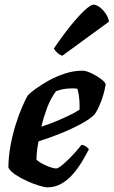

<svg xmlns="http://www.w3.org/2000/svg" viewBox="-20 -803 487 823"><path d="M183 0Q172 0 148.5 -7Q125 -14 98 -26Q71 -38 48 -53Q25 -68 16 -84Q16 -128 24.5 -175.5Q33 -223 46.5 -266.5Q60 -310 74.5 -343.5Q89 -377 99 -394Q109 -405 133 -422.5Q157 -440 189.5 -458Q222 -476 259 -488Q296 -500 333 -500Q349 -500 372 -489Q395 -478 413.5 -464Q432 -450 433 -441Q430 -421 422.5 -395.5Q415 -370 405 -348Q395 -326 386 -313Q368 -294 327.5 -272Q287 -250 238.5 -230.5Q190 -211 145 -197Q139 -164 138 -150.5Q137 -137 136 -120Q142 -112 158 -103Q174 -94 192 -87.5Q210 -81 221 -81Q228 -81 240.5 -90.5Q253 -100 269 -115.5Q285 -131 300.5 -148Q316 -165 329 -182Q338 -182 348.5 -175Q359 -168 361 -163Q348 -138 331 -109.5Q314 -81 292 -56Q270 -31 243 -15.5Q216 0 183 0ZM157 -260Q191 -271 221 -283.5Q251 -296 277 -308.5Q303 -321 321 -333Q321 -338 321 -343.5Q321 -349 321 -354Q321 -372 318.5 -390Q316 -408 312 -422Q305 -424 299 -424Q293 -424 286 -424Q269 -424 252 -421Q235 -418 220 -412Q197 -381 182 -341Q167 -301 157 -260ZM247 -564Q235 -568 224.5 -578Q214 -588 211 -595Q248 -650 282.5 -692.5Q317 -735 343 -759Q369 -783 381 -783Q393 -783 407.5 -772Q422 -761 433.5 -744Q445 -727 447 -710Z"/></svg>

Font: Texturina Medium 12pt ExtraBold
Style: Italic
Weight: 800
Italic angle: -11°
Version: Version 1.002